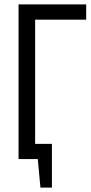

<svg xmlns="http://www.w3.org/2000/svg" viewBox="-20 -720 410 869"><path d="M370 -631H139V-69H215V129H163L151 0H64V-700H370Z"/></svg>

Font: PT Sans Narrow
Style: Regular
Weight: 400
Width: 3
Designer: A.Korolkova, O.Umpeleva, V.Yefimov
Foundry: ParaType Ltd
Version: Version 2.003W OFL